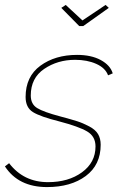

<svg xmlns="http://www.w3.org/2000/svg" viewBox="-32 -750 502 780"><path d="M217 -718 235 -730 303 -667 397 -730 410 -718 306 -644H290ZM-12 -74 5 -87Q64 -10 163 -10Q246 -10 301 -50Q356 -90 356 -155Q356 -196 322 -216Q288 -236 208 -257Q132 -276 102 -294.5Q72 -313 72 -356Q72 -439 132 -483Q192 -527 281 -527Q339 -527 377.5 -506Q416 -485 426 -452L407 -444Q396 -474 359 -490.5Q322 -507 273 -507Q202 -507 147.5 -470Q93 -433 93 -362Q93 -327 119 -311Q145 -295 213 -277Q258 -265 281.5 -257.5Q305 -250 330.5 -236.5Q356 -223 366.5 -205Q377 -187 377 -162Q377 -80 316.5 -35Q256 10 159 10Q43 10 -12 -74Z"/></svg>

Font: Raleway-v4020 Thin
Style: Italic
Weight: 250
Italic angle: -12°
Designer: Matt McInerney, Pablo Impallari, Rodrigo Fuenzalida
Foundry: Matt McInerney, Pablo Impallari, Rodrigo Fuenzalida
Version: Version 4.020;PS 004.020;hotconv 1.0.88;makeotf.lib2.5.64775